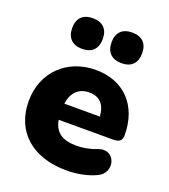

<svg xmlns="http://www.w3.org/2000/svg" viewBox="-137 -835 829 944"><g transform="rotate(20 277.5 -363.0)"><path d="M393 -577C445 -577 473 -605 473 -658C473 -709 444 -737 393 -737C342 -737 313 -709 313 -658C313 -606 342 -577 393 -577ZM187 -577C239 -577 267 -605 267 -658C267 -709 238 -737 187 -737C136 -737 107 -709 107 -658C107 -606 136 -577 187 -577ZM320 11C373 11 428 1 474 -21C550 -56 517 -173 430 -141C395 -126 353 -120 325 -120C251 -120 211 -146 199 -210H484C516 -210 530 -222 530 -249C530 -404 436 -503 288 -503C138 -503 29 -398 29 -247C29 -89 139 11 320 11ZM296 -388C348 -388 380 -357 384 -294H198C207 -356 242 -388 296 -388Z"/></g></svg>

Font: Nunito Black
Style: Regular
Weight: 900
Designer: Vernon Adams
Foundry: Vernon Adams
Version: Version 3.602